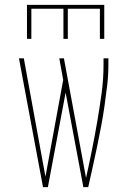

<svg xmlns="http://www.w3.org/2000/svg" viewBox="-20 -770 540 790"><path d="M157 0 58 -530H78L167 -43L240 -441L224 -530H243L334 -38Q347 -96 358.5 -153.5Q370 -211 380 -269Q390 -327 398 -386Q406 -445 406 -504V-530H426V-504Q426 -461 421 -418.5Q416 -376 410 -334Q404 -292 396 -250Q388 -208 379.5 -166.5Q371 -125 361.5 -83Q352 -41 343 0H323L250 -389L177 0ZM91 -610V-750H409V-610H391V-734H259V-610H241V-734H109V-610Z"/></svg>

Font: Iosevka Slab Thin
Style: Regular
Weight: 100
Monospace: yes
Designer: Belleve Invis
Foundry: Belleve Invis
Version: Version 11.1.0; ttfautohint (v1.8.3)